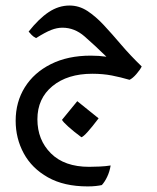

<svg xmlns="http://www.w3.org/2000/svg" viewBox="-20 -311 569 694"><path d="M296.9 362.8Q211.4 362.8 153.3 330.1Q95.2 297.4 65.9 243.4Q36.6 189.5 36.6 125.5Q36.6 57.6 69.8 4.4Q103 -48.8 164.1 -79.3Q225.1 -109.9 308.1 -109.9Q338.4 -109.9 364.7 -106Q321.8 -147.9 285.6 -179.4Q249.5 -210.9 205.6 -210.9Q186 -210.9 164.8 -202.6Q143.6 -194.3 110.4 -173.3Q100.6 -178.2 94.5 -184.6Q88.4 -190.9 83.5 -196.8Q120.6 -243.7 156.2 -267.3Q191.9 -291 231.4 -291Q265.6 -291 295.4 -271.7Q325.2 -252.4 355 -220.5Q384.8 -188.5 418 -149.4Q451.2 -110.4 492.2 -70.8Q486.3 -58.6 472.9 -43.2Q459.5 -27.8 448.2 -22.5Q417 -31.7 384.5 -38.1Q352.1 -44.4 313.5 -44.4Q224.1 -44.4 169.7 0.2Q115.2 44.9 115.2 120.1Q115.2 194.8 164.1 243.4Q212.9 292 302.2 292Q317.9 292 340.1 291Q362.3 290 379.9 287.1Q376.5 308.6 367.7 327.4Q358.9 346.2 348.1 357.9Q339.4 359.9 326.7 361.3Q314 362.8 296.9 362.8ZM274.4 185.1Q247.1 165 227.3 147.2Q207.5 129.4 204.1 122.1L259.3 54.7L336.4 116.7Q288.1 180.7 274.4 185.1Z"/></svg>

Font: Harmattan Medium
Style: Regular
Weight: 500
Designer: George W. Nuss III and SIL International
Foundry: SIL International
Version: Version 4.000